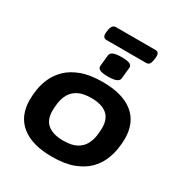

<svg xmlns="http://www.w3.org/2000/svg" viewBox="-197 -996 1084 1147"><g transform="rotate(30 345.5 -423.0)"><path d="M324 8Q188 8 114.5 -51Q41 -110 41 -222Q41 -253 47 -293Q53 -333 71.5 -374.5Q90 -416 126 -451.5Q162 -487 221 -509Q280 -531 368 -531Q504 -531 577 -472.5Q650 -414 650 -302Q650 -272 644 -232Q638 -192 620 -150Q602 -108 566.5 -72.5Q531 -37 472 -14.5Q413 8 324 8ZM336 -109Q394 -109 427 -127.5Q460 -146 475.5 -175Q491 -204 495.5 -235.5Q500 -267 500 -292Q500 -354 463 -384Q426 -414 356 -414Q298 -414 264.5 -395.5Q231 -377 215.5 -348.5Q200 -320 195.5 -289Q191 -258 191 -232Q191 -169 228.5 -139Q266 -109 336 -109ZM376 -574Q337 -574 320.5 -582Q304 -590 305 -606L313 -684Q315 -700 333 -708Q351 -716 391 -716Q429 -716 446 -708Q463 -700 461 -684L453 -606Q450 -574 376 -574ZM260 -759Q230 -759 235 -799L237 -814Q243 -854 270 -854H542Q557 -854 563 -845Q569 -836 567 -814L565 -799Q562 -778 555 -768.5Q548 -759 532 -759Z"/></g></svg>

Font: Asap Expanded Expanded Regular
Style: Bold Italic
Weight: 700
Width: 7
Italic angle: -6°
Designer: Pablo Cosgaya
Foundry: Omnibus-Type
Version: Version 3.001; ttfautohint (v1.8.4.7-5d5b)